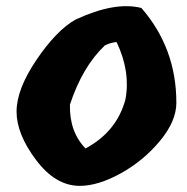

<svg xmlns="http://www.w3.org/2000/svg" viewBox="-20 -650 611 626"><path d="M360 -513Q340 -511 322 -502Q249 -433 208 -309Q206 -220 259 -166Q361 -221 389 -326Q406 -417 360 -513ZM226 -586Q355 -646 441 -624Q555 -493 555 -315Q555 -255 501.5 -190.5Q448 -126 374 -85Q300 -44 240 -44Q161 -44 97.5 -128.5Q34 -213 34 -286Q34 -359 99 -455Q164 -551 226 -586Z"/></svg>

Font: Tillana ExtraBold
Style: Regular
Weight: 800
Designer: Lipi Raval (Devanagari, Latin), Jonny Pinhorn (Latin)
Foundry: Indian Type Foundry
Version: Version 2.003;PS 1.0;hotconv 1.0.79;makeotf.lib2.5.61930; tt